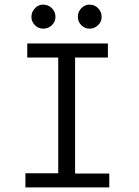

<svg xmlns="http://www.w3.org/2000/svg" viewBox="-20 -811 603 831"><path d="M90 0V-61H232V-562H98V-623H447V-562H305V-60H453V0ZM167 -687Q146 -687 131 -702Q116 -717 116 -738Q116 -759 131 -775Q146 -791 167 -791Q189 -791 204.5 -775.5Q220 -760 220 -738Q220 -717 204.5 -702Q189 -687 167 -687ZM368 -687Q347 -687 332 -702Q317 -717 317 -738Q317 -760 332 -775.5Q347 -791 368 -791Q389 -791 404.5 -775.5Q420 -760 420 -738Q420 -717 404.5 -702Q389 -687 368 -687Z"/></svg>

Font: Inconsolata SemiExpanded
Style: Regular
Weight: 400
Width: 6
Monospace: yes
Designer: Raph Levien, Cyreal, Brenton Simpson
Foundry: Raph Levien, Cyreal, Google
Version: Version 3.100; ttfautohint (v1.8.4.7-5d5b)